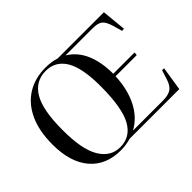

<svg xmlns="http://www.w3.org/2000/svg" viewBox="-150 -1017 1302 1302"><g transform="rotate(-45 501.5 -365.5)"><path d="M60 -342Q60 -471 101.5 -561Q143 -651 218.5 -698Q294 -745 396 -745Q452 -745 498 -730H941L958 -555L939 -553L920 -620Q904 -674 881 -690.5Q858 -707 812 -707H550Q622 -663 656.5 -582.5Q691 -502 691 -390H895L893 -367H690Q685 -247 640 -157.5Q595 -68 513 -23H801Q850 -23 878 -40.5Q906 -58 921 -107L942 -173H961L934 0H458Q410 14 360 14Q219 14 139.5 -79Q60 -172 60 -342ZM178 -365Q177 -179 229 -91.5Q281 -4 373 -4Q471 -4 520.5 -93Q570 -182 571 -384Q572 -564 523 -646Q474 -728 381 -728Q282 -728 230 -642Q178 -556 178 -365Z"/></g></svg>

Font: Literata 72pt Medium
Style: Italic
Weight: 500
Italic angle: -2°
Designer: Latin by Veronika Burian and Jose Scaglione. Greek by Irene Vlachou. Cyrillic by Vera Evstafieva
Foundry: TypeTogether
Version: Version 3.002